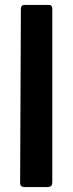

<svg xmlns="http://www.w3.org/2000/svg" viewBox="-20 -762 297 782"><path d="M193 -22Q193 -9 188 -4.5Q183 0 170 0H82Q71 0 66.5 -4Q62 -8 62 -18L65 -725Q65 -742 80 -742H179Q193 -742 193 -726Z"/></svg>

Font: n
Style: Regular
Weight: 600
Designer: Pablo Impallari, Rodrigo Fuenzalida
Foundry: Impallari Type
Version: Version 1.002; ttfautohint (v1.5)